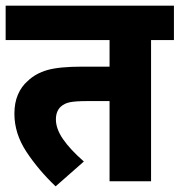

<svg xmlns="http://www.w3.org/2000/svg" viewBox="-20 -642 636 680"><path d="M515 -500V0H368V-284H289Q248 -284 228 -280Q208 -276 195 -264Q178 -248 178 -219Q178 -186 203 -149.5Q228 -113 277 -70L177 18Q116 -40 73.5 -104.5Q31 -169 31 -239Q31 -278 43.5 -307Q56 -336 78 -355Q106 -382 148 -394Q190 -406 272 -406H368V-500H0V-622H596V-500Z"/></svg>

Font: Noto Sans Devanagari SemiCondensed ExtraBold
Style: Regular
Weight: 800
Width: 4
Designer: Jelle Bosma - Monotype Design Team
Foundry: Monotype Imaging Inc.
Version: Version 2.004; ttfautohint (v1.8.4.7-5d5b)